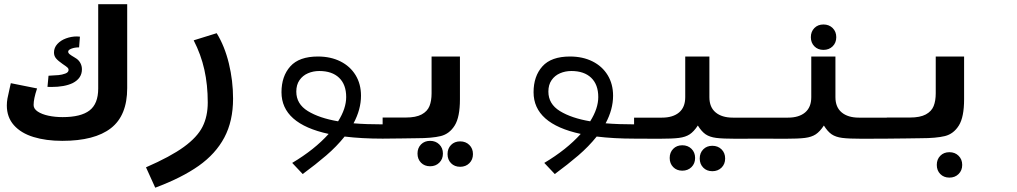

<svg xmlns="http://www.w3.org/2000/svg" viewBox="-20 -660 4840 914"><path d="M12.5 -158Q12.5 -174.5 15.5 -191.2Q18.5 -208 26 -239.5L31.5 -264L156.5 -239Q147.5 -212 143.8 -193.5Q140 -175 140 -160Q140 -142 159.5 -129Q179 -116 210.5 -109.2Q242 -102.5 278 -102.5Q365 -102.5 406.2 -134.2Q447.5 -166 447.5 -238.5V-640H585.5V-240.5Q585.5 -110 508 -49.8Q430.5 10.5 276.5 10.5Q199 10.5 139.5 -7.8Q80 -26 46.2 -64Q12.5 -102 12.5 -158ZM306.5 -327.5Q306.5 -333.5 301.2 -338.5Q296 -343.5 278 -355.5Q257 -370 247 -381.8Q237 -393.5 237 -410Q237 -433 253 -450.5Q269 -468 294.2 -477.2Q319.5 -486.5 346 -486.5Q350.5 -486.5 360.5 -485.5L356.5 -434.5Q336 -434.5 320.2 -428.5Q304.5 -422.5 304.5 -414Q304.5 -407.5 312 -401.5Q319.5 -395.5 333.5 -387.5L344.5 -380.5Q356.5 -372 363.2 -358.8Q370 -345.5 370 -330Q370 -287 326 -264.5Q287.5 -246 224 -246L206 -246.5L211 -299.5Q242.5 -301 258.8 -302.5Q275 -304 290.8 -309.8Q306.5 -315.5 306.5 -327.5Z M969 -172.5Q969 -256 952.8 -328.5Q936.5 -401 902 -468L1011.5 -502Q1049.5 -440.5 1069.5 -358Q1089.5 -275.5 1089.5 -190.5Q1089.5 -83.5 1048 -5.5Q1006.5 72.5 925.8 129.5Q845 186.5 719 233.5L675 136.5Q792 85.5 855.5 39.2Q919 -7 944 -56.5Q969 -106 969 -172.5Z M1544.5 -22.5Q1320 -71 1320 -221Q1320 -297 1362 -344Q1404 -391 1493.5 -391Q1554 -391 1600.5 -367.8Q1647 -344.5 1672.8 -302.2Q1698.5 -260 1698.5 -204.5Q1698.5 -139 1663 -73Q1722 -68 1801.5 -68V0Q1702 0 1620.5 -10Q1582.5 37.5 1533 80Q1483.5 122.5 1421 168.5L1371 115.5Q1477 52.5 1544.5 -22.5ZM1589.5 -82.5Q1628 -143.5 1628 -198Q1628 -257.5 1594.2 -289.8Q1560.5 -322 1500 -322Q1471 -322 1446 -311.2Q1421 -300.5 1405.8 -278.5Q1390.5 -256.5 1390.5 -224Q1390.5 -165 1445.5 -131.2Q1500.5 -97.5 1589.5 -82.5Z M1801.5 -100.5H1911.5Q1960 -100.5 1987.2 -115.2Q2014.5 -130 2024.5 -155Q2034.5 -180 2034.5 -216V-391H2169.5V-187.5Q2169.5 -102.5 2144.5 -62.5Q2119.5 -22.5 2078 -12.2Q2036.5 -2 1962.5 -2L1893.5 -1L1801.5 0ZM1967.5 71Q1967.5 44.5 1984.2 27.5Q2001 10.5 2027.5 10.5Q2054 10.5 2071.2 27.5Q2088.5 44.5 2088.5 71Q2088.5 97.5 2071.2 114.5Q2054 131.5 2027.5 131.5Q2001 131.5 1984.2 114.5Q1967.5 97.5 1967.5 71ZM2110.5 73.5Q2110.5 47 2127.2 30Q2144 13 2170.5 13Q2197 13 2214.2 30Q2231.5 47 2231.5 73.5Q2231.5 100 2214.2 117Q2197 134 2170.5 134Q2144 134 2127.2 117Q2110.5 100 2110.5 73.5Z M2744.5 -22.5Q2520 -71 2520 -221Q2520 -297 2562 -344Q2604 -391 2693.5 -391Q2754 -391 2800.5 -367.8Q2847 -344.5 2872.8 -302.2Q2898.5 -260 2898.5 -204.5Q2898.5 -139 2863 -73Q2922 -68 3001.5 -68V0Q2902 0 2820.5 -10Q2782.5 37.5 2733 80Q2683.5 122.5 2621 168.5L2571 115.5Q2677 52.5 2744.5 -22.5ZM2789.5 -82.5Q2828 -143.5 2828 -198Q2828 -257.5 2794.2 -289.8Q2760.5 -322 2700 -322Q2671 -322 2646 -311.2Q2621 -300.5 2605.8 -278.5Q2590.5 -256.5 2590.5 -224Q2590.5 -165 2645.5 -131.2Q2700.5 -97.5 2789.5 -82.5Z M3168 92Q3168 65.5 3184.8 48.5Q3201.5 31.5 3228 31.5Q3254.5 31.5 3271.8 48.5Q3289 65.5 3289 92Q3289 118.5 3271.8 135.5Q3254.5 152.5 3228 152.5Q3201.5 152.5 3184.8 135.5Q3168 118.5 3168 92ZM3311 94.5Q3311 68 3327.8 51Q3344.5 34 3371 34Q3397.5 34 3414.8 51Q3432 68 3432 94.5Q3432 121 3414.8 138Q3397.5 155 3371 155Q3344.5 155 3327.8 138Q3311 121 3311 94.5ZM3242 -197.5V-391H3357V-197.5Q3357 -149.5 3386.8 -124.8Q3416.5 -100 3469 -100H3601.5V0L3483.5 0.5Q3420.5 0.5 3389.5 -3.5Q3358.5 -7.5 3339.2 -20.5Q3320 -33.5 3302 -62.5Q3283 -33.5 3263.2 -20.5Q3243.5 -7.5 3212.2 -3.5Q3181 0.5 3118 0.5L2998.5 0V-100H3131Q3183.5 -100 3212.8 -124.8Q3242 -149.5 3242 -197.5Z M3842 -197.5V-391H3957V-197.5Q3957 -149.5 3986.8 -124.8Q4016.5 -100 4069 -100H4201.5V0L4083.5 0.5Q4020.5 0.5 3989.5 -3.5Q3958.5 -7.5 3939.2 -20.5Q3920 -33.5 3902 -62.5Q3883 -33.5 3863.2 -20.5Q3843.5 -7.5 3812.2 -3.5Q3781 0.5 3718 0.5L3598.5 0V-100H3731Q3783.5 -100 3812.8 -124.8Q3842 -149.5 3842 -197.5ZM3840 -483Q3840 -509.5 3856.8 -526.5Q3873.5 -543.5 3900 -543.5Q3926.5 -543.5 3943.8 -526.5Q3961 -509.5 3961 -483Q3961 -456.5 3943.8 -439.5Q3926.5 -422.5 3900 -422.5Q3873.5 -422.5 3856.8 -439.5Q3840 -456.5 3840 -483Z M4201.5 -100.5H4311.5Q4360 -100.5 4387.2 -115.2Q4414.5 -130 4424.5 -155Q4434.5 -180 4434.5 -216V-391H4569.5V-187.5Q4569.5 -102.5 4544.5 -62.5Q4519.5 -22.5 4478 -12.2Q4436.5 -2 4362.5 -2L4293.5 -1L4201.5 0ZM4439.5 125Q4439.5 98.5 4456.2 81.5Q4473 64.5 4499.5 64.5Q4526 64.5 4543.2 81.5Q4560.5 98.5 4560.5 125Q4560.5 151.5 4543.2 168.5Q4526 185.5 4499.5 185.5Q4473 185.5 4456.2 168.5Q4439.5 151.5 4439.5 125Z"/></svg>

Font: JuliaMono
Style: Bold
Weight: 700
Monospace: yes
Designer: cormullion
Foundry: corm
Version: Version 0.055; ttfautohint (v1.8.4)